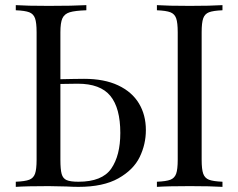

<svg xmlns="http://www.w3.org/2000/svg" viewBox="-20 -728 929 748"><path d="M548.3 -221.2Q548.3 -166 524.2 -116.2Q500 -66.4 441.2 -33.2Q382.3 0 285.6 0Q264.6 0 238.8 -1.5Q175.8 -2.9 169.4 -2.9Q83.5 -2.9 41.5 0V-20Q77.6 -21.5 94 -27.8Q110.4 -34.2 116.5 -51.3Q122.6 -68.4 122.6 -106V-602.1Q122.6 -639.6 116.5 -656.7Q110.4 -673.8 94 -680.2Q77.6 -686.5 41.5 -688V-708Q83.5 -705.1 169.4 -705.1Q264.6 -705.1 316.4 -708V-688Q272 -686.5 251.5 -680.2Q231 -673.8 223.1 -656.7Q215.3 -639.6 215.3 -602.1V-419.4Q235.8 -419.4 265.1 -420.4L307.6 -420.9Q386.2 -420.9 440.2 -395.5Q494.1 -370.1 521.2 -325.2Q548.3 -280.3 548.3 -221.2ZM765.6 -602.1V-106Q765.6 -68.4 771.7 -51.3Q777.8 -34.2 794.2 -27.8Q810.5 -21.5 846.7 -20V0Q799.8 -2.9 719.7 -2.9Q633.8 -2.9 591.3 0V-20Q627.4 -21.5 643.8 -27.8Q660.2 -34.2 666.3 -51.3Q672.4 -68.4 672.4 -106V-602.1Q672.4 -639.6 666.3 -656.7Q660.2 -673.8 643.8 -680.2Q627.4 -686.5 591.3 -688V-708Q633.8 -705.1 719.7 -705.1Q799.8 -705.1 846.7 -708V-688Q810.5 -686.5 794.2 -680.2Q777.8 -673.8 771.7 -656.7Q765.6 -639.6 765.6 -602.1ZM448.7 -210Q448.7 -307.1 409.9 -354.5Q371.1 -401.9 282.7 -401.9Q260.3 -401.9 215.3 -400.9V-106Q215.3 -67.9 220.2 -50.3Q225.1 -32.7 239.5 -26.4Q253.9 -20 285.6 -20Q377.9 -20 413.3 -71Q448.7 -122.1 448.7 -210Z"/></svg>

Font: Playfair Display SC
Style: Regular
Weight: 400
Designer: Claus Eggers Sørensen
Foundry: Claus Eggers Sørensen
Version: Version 1.004;PS 001.004;hotconv 1.0.70;makeotf.lib2.5.58329